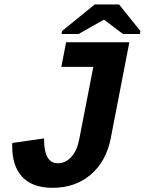

<svg xmlns="http://www.w3.org/2000/svg" viewBox="-20 -853 665 882"><path d="M222.2 9.8Q129.4 9.8 82.8 -39.8Q36.1 -89.4 36.1 -180.7L36.6 -196.3L182.6 -217.3V-208Q182.6 -157.2 198.5 -130.1Q214.4 -103 245.1 -103Q280.8 -103 307.4 -131.8Q334 -160.6 344.2 -214.4L408.7 -545.9H261.7L283.7 -658.7H574.2L488.8 -217.8Q467.8 -111.3 396.7 -50.8Q325.7 9.8 222.2 9.8ZM625 -710.4 622.6 -696.8H544.9L458.5 -762.2H456.5L340.8 -696.8H262.7L265.1 -710.4L415 -832.5H526.9Z"/></svg>

Font: Cousine
Style: Bold Italic
Weight: 700
Italic angle: -12°
Monospace: yes
Designer: Steve Matteson
Foundry: Ascender Corporation
Version: Version 1.20